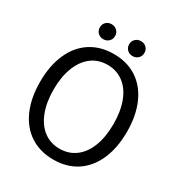

<svg xmlns="http://www.w3.org/2000/svg" viewBox="-200 -991 1060 1135"><g transform="rotate(30 330.5 -423.0)"><path d="M34 0ZM34 -350Q34 -460 70 -541.5Q106 -623 173 -666.5Q240 -710 331 -710Q422 -710 488.5 -666.5Q555 -623 591 -541.5Q627 -460 627 -350Q627 -240 591 -158.5Q555 -77 488.5 -33.5Q422 10 331 10Q240 10 173 -33.5Q106 -77 70 -158.5Q34 -240 34 -350ZM535 -350Q535 -437 510.5 -501.5Q486 -566 439.5 -601Q393 -636 331 -636Q268 -636 222 -601Q176 -566 151 -501.5Q126 -437 126 -350Q126 -263 151 -198.5Q176 -134 222 -99Q268 -64 331 -64Q393 -64 439.5 -99Q486 -134 510.5 -198.5Q535 -263 535 -350ZM179 -805Q179 -827 193.5 -841.5Q208 -856 231 -856Q253 -856 268 -841.5Q283 -827 283 -805Q283 -783 268 -768.5Q253 -754 231 -754Q209 -754 194 -768.5Q179 -783 179 -805ZM379 -805Q379 -827 394 -841.5Q409 -856 431 -856Q454 -856 468.5 -841.5Q483 -827 483 -805Q483 -783 468 -768.5Q453 -754 431 -754Q409 -754 394 -768.5Q379 -783 379 -805Z"/></g></svg>

Font: Sarabun
Style: Regular
Weight: 400
Designer: Suppakit Chalermlarp | Katatrad Co.,Ltd.
Foundry: Cadson Demak Co.,Ltd.
Version: Version 1.000; ttfautohint (v1.6)